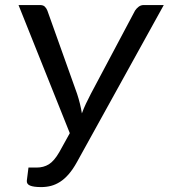

<svg xmlns="http://www.w3.org/2000/svg" viewBox="-20 -736 670 762"><path d="M630 -716 285.5 -93Q269.5 -64 252.8 -44.8Q236 -25.5 218.2 -14.2Q200.5 -3 182 1.8Q163.5 6.5 143.5 6.5Q113.5 6.5 99.2 0.5Q85 -5.5 86.5 -19.5L93 -71H125.5Q153 -71 174 -84Q195 -97 215.5 -132.5L257 -207.5L53.5 -716H138.5Q151 -716 157.5 -710Q164 -704 168 -694L286 -363.5Q299 -324 305 -286Q312 -305.5 321.2 -324.8Q330.5 -344 340.5 -363.5L516 -694Q521.5 -702.5 530.2 -709.2Q539 -716 550.5 -716Z"/></svg>

Font: Lato 2
Style: Italic
Weight: 400
Italic angle: -7°
Designer: Lukasz Dziedzic with Adam Twardoch and Botio Nikoltchev
Foundry: tyPoland Lukasz Dziedzic
Version: Version 2.015; 2015-08-06; http://www.latofonts.com/